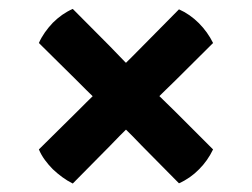

<svg xmlns="http://www.w3.org/2000/svg" viewBox="-20 -538 580 442"><path d="M156 -353.5Q167 -342.5 178.5 -331Q190 -319.5 201 -309L262 -247.5Q273 -237 284.2 -225.5Q295.5 -214 306.5 -202.5L392 -116Q418 -127.5 438.5 -148.5Q458 -168 470.5 -194L384 -280.5Q373 -291.5 361.2 -302.8Q349.5 -314 338.5 -325L278 -385.5Q266.5 -396.5 255.5 -408.2Q244.5 -420 233.5 -431L147.5 -517.5Q135 -512 123.2 -503.8Q111.5 -495.5 101.5 -485.5Q91.5 -475 83.2 -463.2Q75 -451.5 69.5 -439ZM233.5 -202.5Q244.5 -214 255.5 -225.2Q266.5 -236.5 278 -247.5L338.5 -308.5Q349.5 -319.5 361.2 -330.8Q373 -342 384 -353L470.5 -439Q458 -464.5 437.5 -485Q427.5 -495 416 -503Q404.5 -511 392 -516.5L306.5 -430Q295.5 -419 284.2 -407.5Q273 -396 262 -385.5L201 -324Q190 -313.5 178.5 -302Q167 -290.5 156 -279.5L69.5 -194Q75 -181 83.5 -169.5Q92 -158 101.5 -148.5Q111.5 -139 123 -130.5Q134.5 -122 147.5 -115.5Z"/></svg>

Font: Signika SemiBold
Style: Regular
Weight: 600
Designer: Anna Giedry
Foundry: Anna Giedry
Version: Version 2.001